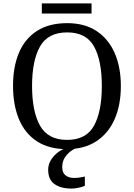

<svg xmlns="http://www.w3.org/2000/svg" viewBox="-20 -860 782 1120"><path d="M371 10Q265 10 195 -36Q125 -82 90.5 -165Q56 -248 56 -359Q56 -470 90.5 -552Q125 -634 195.5 -679.5Q266 -725 372 -725Q473 -725 542.5 -679.5Q612 -634 648.5 -551.5Q685 -469 685 -358Q685 -247 648.5 -164.5Q612 -82 542 -36Q472 10 371 10ZM371 -44Q483 -44 528.5 -127Q574 -210 574 -358Q574 -507 528.5 -589Q483 -671 372 -671Q260 -671 213.5 -589Q167 -507 167 -358Q167 -210 213.5 -127Q260 -44 371 -44ZM398 240Q334 240 297.5 213.5Q261 187 261 130Q261 99 278 72Q295 45 321.5 26Q348 7 379 0H436Q415 6 393.5 21.5Q372 37 357.5 60Q343 83 343 115Q343 148 362.5 163Q382 178 412 178Q426 178 441.5 176Q457 174 475 170V224Q459 231 436.5 235.5Q414 240 398 240ZM224 -781V-840H514V-781Z"/></svg>

Font: NotoSerif-Regular
Style: Regular
Weight: 400
Designer: Monotype Design Team
Foundry: Monotype Imaging Inc.
Version: Version 2.007; ttfautohint (v1.8) -l 8 -r 50 -G 200 -x 14 -D